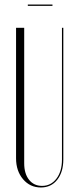

<svg xmlns="http://www.w3.org/2000/svg" viewBox="-20 -822 342 849"><path d="M212 -802V-796H103V-802ZM51 -699H87V-100Q87 -54 108.5 -27Q130 0 166 0Q205 0 229.5 -32Q254 -64 254 -116V-699H260V-117Q260 -61 233 -27Q206 7 161 7Q113 7 82 -29.5Q51 -66 51 -122Z"/></svg>

Font: Moniqa ExtLt Narrow Display
Style: Regular
Weight: 200
Width: 4
Designer: Rajesh Rajput
Foundry: Rajesh Rajput
Version: Version 1.000